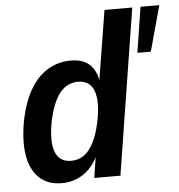

<svg xmlns="http://www.w3.org/2000/svg" viewBox="-52 -754 758 813"><g transform="rotate(-5 327.5 -347.5)"><path d="M179 10Q118 10 81.5 -25.5Q45 -61 35.5 -125Q26 -189 43 -275Q60 -353 91 -403.5Q122 -454 165.5 -479Q209 -504 261 -504Q315 -504 343.5 -475Q372 -446 376 -395L372 -396L422 -705H540L428 0H317L333 -105H338Q324 -68 299.5 -42Q275 -16 244.5 -3Q214 10 179 10ZM226 -81Q257 -81 280 -97Q303 -113 321 -147.5Q339 -182 350 -234Q368 -321 351 -366.5Q334 -412 283 -412Q254 -412 230 -396Q206 -380 188.5 -346Q171 -312 159 -259Q142 -172 158.5 -126.5Q175 -81 226 -81ZM545 -512 575 -705H655L602 -512Z"/></g></svg>

Font: Nunito Sans 10pt Condensed
Style: Bold Italic
Weight: 700
Width: 3
Italic angle: -9°
Designer: Vernon Adams
Foundry: Vernon Adams
Version: Version 3.101;gftools[0.9.27]